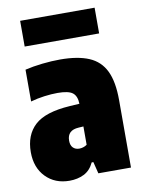

<svg xmlns="http://www.w3.org/2000/svg" viewBox="-87 -832 678 904"><g transform="rotate(-10 252.0 -380.0)"><path d="M172 11Q102.5 11 58.8 -34Q15 -79 15 -153Q15 -235 65.2 -281.2Q115.5 -327.5 233 -335L280 -338Q279 -375 259.2 -390.5Q239.5 -406 187 -406Q158 -406 123.8 -401.5Q89.5 -397 58 -388V-540Q95.5 -549 140.5 -554Q185.5 -559 226 -559Q310.5 -559 363.8 -536.5Q417 -514 442 -462.2Q467 -410.5 467 -323V0H311L297 -56H289Q272 -19.5 241.2 -4.2Q210.5 11 172 11ZM202 -175Q202 -152.5 213.5 -141.2Q225 -130 243 -130Q252 -130 261.5 -132.8Q271 -135.5 280 -142V-229.5L257 -228Q202 -225 202 -175ZM73 -648V-771H429V-648Z"/></g></svg>

Font: Encode Sans Cnd Black
Style: Regular
Weight: 900
Width: 3
Designer: Multiple Designers
Foundry: Impallari Type
Version: Version 3.002; ttfautohint (v1.8.3) -l 8 -r 50 -G 200 -x 14 